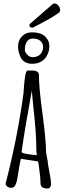

<svg xmlns="http://www.w3.org/2000/svg" viewBox="-20 -1076 366 1105"><path d="M213 -24Q213 -54 203 -126L199 -147L100 -162Q94 -139 83 -69Q77 -20 64 -4Q57 5 44 5Q32 5 22 -2.5Q12 -10 12 -21L14 -26L15 -30Q81 -287 115 -537Q115 -541 116 -550.5Q117 -560 118 -578Q121 -615 124.5 -637Q128 -659 136 -670H170Q184 -670 194 -663.5Q204 -657 204 -645Q204 -569 225 -419Q245 -265 245 -203Q245 -197 250 -172Q255 -149 255 -142Q255 -135 265 -82Q274 -34 274 -20V-19Q274 3 258 9Q235 9 224 2Q213 -5 213 -24ZM189 -220Q189 -310 173 -450L163 -554Q120 -319 104 -199Q119 -189 192 -183Q189 -198 189 -220ZM100 -744Q84 -776 84 -809Q84 -844 106.5 -867Q129 -890 164 -890Q210 -890 234 -871Q255 -854 262 -829Q264 -815 264 -809Q264 -785 253 -762Q239 -730 206 -716Q189 -709 164 -709Q141 -709 124.5 -718.5Q108 -728 100 -744ZM218 -771Q228 -787 228 -807Q228 -826 213 -840Q198 -854 169 -854Q146 -854 134.5 -836Q123 -818 123 -789Q123 -775 137 -761Q151 -747 168 -747Q185 -747 198 -753.5Q211 -760 218 -771ZM149 -930Q149 -935 154 -940L170 -954Q175 -959 226 -1003L285 -1054Q289 -1056 294 -1056Q306 -1056 316 -1044Q326 -1032 326 -1019Q326 -1007 319 -1003Q283 -975 173 -919Q171 -917 165 -917Q159 -917 154 -920.5Q149 -924 149 -930Z"/></svg>

Font: Amatic SC
Style: Bold
Weight: 700
Designer: Multiple Designers
Foundry: Vernon Adams
Version: Version 2.505